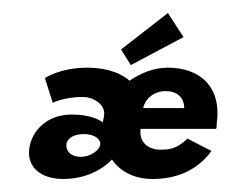

<svg xmlns="http://www.w3.org/2000/svg" viewBox="-20 -271 360 295"><path d="M166 -195 181 -171 262 -214 238 -251ZM82 -49C83 -59 94 -65 109 -65C124 -65 135 -58 134 -49C133 -40 119 -30 104 -30C89 -30 81 -39 82 -49ZM200 -105C203 -119 216 -131 235 -131C251 -131 263 -122 263 -105ZM61 -113C61 -113 78 -122 107 -122C123 -122 142 -111 140 -94L138 -83C131 -88 117 -95 90 -95C53 -95 29 -71 25 -43C21 -14 43 4 77 4C127 4 152 -26 152 -26C165 -7 187 4 214 4C250 4 282 -8 305 -39L268 -58C253 -44 244 -41 226 -41C212 -41 193 -49 196 -73H312C313 -75 313 -79 313 -81C321 -138 287 -167 238 -167C216 -167 197 -159 179 -147C161 -163 134 -167 114 -167C72 -167 49 -151 49 -151Z"/></svg>

Font: Hussar Tani
Style: DwaKurs
Weight: 700
Foundry: Cannot Into Space Fonts
Version: Version 0.92